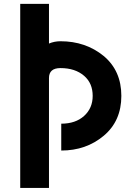

<svg xmlns="http://www.w3.org/2000/svg" viewBox="-20 -757 672 978"><path d="M292 9.8V-127Q364.7 -127 408.4 -166.5Q452.1 -206.1 452.1 -268.6Q452.1 -333 408.7 -370.6Q362.8 -410.2 288.1 -410.2Q229.5 -410.2 229.5 -359.4V200.2H83V-737.3H229.5V-535.2Q256.8 -546.9 288.1 -546.9Q416.5 -546.9 508.3 -471.7Q598.1 -396.5 598.1 -268.6Q598.1 -140.6 508.3 -65.4Q418.5 9.8 292 9.8Z"/></svg>

Font: Newest Shape
Style: Bold
Weight: 700
Designer: Wojciech Kalinowski "wmk69" (wmk69@o2.pl)
Foundry: Wojciech Kalinowski "wmk69" (wmk69@o2.pl)
Version: Version 1.0.0; 2022-02-24